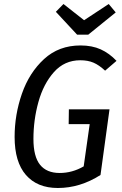

<svg xmlns="http://www.w3.org/2000/svg" viewBox="-20 -927 610 959"><path d="M562 -623 505 -574Q475 -602 447 -614Q419 -626 381 -626Q302 -626 249.5 -567Q197 -508 172 -418Q147 -328 147 -233Q147 -145 180 -104Q213 -63 278 -63Q341 -63 398 -96L428 -307H323L324 -381H527L482 -53Q380 12 269 12Q166 12 109.5 -53Q53 -118 53 -243Q53 -354 89.5 -459Q126 -564 200 -632Q274 -700 382 -700Q440 -700 483 -680.5Q526 -661 562 -623ZM558 -865 421 -754H365L259 -868L297 -907L400 -826L523 -907Z"/></svg>

Font: Fira Sans Condensed
Style: Italic
Weight: 400
Width: 3
Italic angle: -8°
Designer: bBox Type GmbH & Carrois Corporate GbR & Edenspiekermann AG
Foundry: bBox Type GmbH & Carrois Corporate GbR & Edenspiekermann AG
Version: Version 4.301